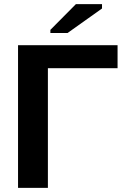

<svg xmlns="http://www.w3.org/2000/svg" viewBox="-20 -906 607 926"><path d="M306 -747H223V-762L346 -886H472V-865ZM67 -688H547V-577H211V0H67Z"/></svg>

Font: Libra Sans
Style: Bold
Weight: 700
Foundry: Context Ltd
Version: Version 1.000